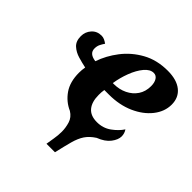

<svg xmlns="http://www.w3.org/2000/svg" viewBox="-199 -696 1056 1056"><g transform="rotate(45 328.5 -168.0)"><path d="M322 210Q325 189 330 160.5Q335 132 335 103Q335 73 325.5 41.5Q316 10 285 -9Q235 -31 203.5 -76.5Q172 -122 172 -193Q172 -215 176 -237Q147 -243 114.5 -252.5Q82 -262 59.5 -282.5Q37 -303 37 -342Q37 -376 59 -400.5Q81 -425 116 -425Q128 -425 139 -420Q150 -415 161 -407Q152 -394 145 -380Q138 -366 138 -347Q138 -308 191 -301Q212 -363 255 -419Q298 -475 362 -510.5Q426 -546 510 -546Q580 -546 618.5 -515Q657 -484 657 -429Q657 -375 620 -328Q583 -281 519 -252.5Q455 -224 373 -224H338Q336 -214 335.5 -203.5Q335 -193 335 -183Q335 -129 359.5 -99.5Q384 -70 434 -70Q481 -70 517 -96Q553 -122 573 -153Q586 -134 586 -111Q586 -85 563.5 -55.5Q541 -26 494 -8Q460 14 442 41Q424 68 413 108.5Q402 149 388 210ZM352 -284Q394 -284 429 -301Q464 -318 484.5 -348.5Q505 -379 505 -421Q505 -449 494 -466Q483 -483 464 -483Q436 -483 411 -453Q386 -423 368.5 -377Q351 -331 344 -284Z"/></g></svg>

Font: Noto Serif SemiCondensed ExtraBold
Style: Italic
Weight: 800
Width: 4
Italic angle: -12°
Designer: Monotype Design Team
Foundry: Monotype Imaging Inc.
Version: Version 2.014; ttfautohint (v1.8.4.7-5d5b)